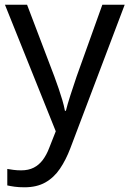

<svg xmlns="http://www.w3.org/2000/svg" viewBox="-20 -556 550 816"><path d="M1 -536H95L211 -231Q221 -204 229.5 -179Q238 -154 245 -130.5Q252 -107 256 -85H260Q266 -110 279 -150.5Q292 -191 306 -232L415 -536H510L279 74Q260 124 234.5 161.5Q209 199 172.5 219.5Q136 240 84 240Q60 240 42 237.5Q24 235 11 232V162Q22 164 37.5 166Q53 168 70 168Q101 168 123.5 156.5Q146 145 162 123.5Q178 102 189 73L217 2Z"/></svg>

Font: eng115
Style: Regular
Weight: 400
Designer: Monotype Design Team
Foundry: Monotype Imaging Inc.
Version: Version 2.013